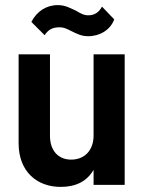

<svg xmlns="http://www.w3.org/2000/svg" viewBox="-20 -725 569 753"><path d="M218 8C278 8 321 -14 347 -59V0H469V-512H347V-193C347 -136 312 -99 259 -99C208 -99 176 -135 176 -192V-512H53V-163C53 -52 125 8 218 8ZM103 -639 155 -587C169 -608 185 -618 214 -618C230 -618 240 -613 262 -602C281 -593 298 -583 326 -583C372 -583 413 -608 428 -649L380 -699C366 -673 347 -665 326 -665C308 -665 295 -673 278 -683C256 -693 236 -705 207 -705C161 -705 124 -680 103 -639Z"/></svg>

Font: Vanilla Cream
Style: Bold
Weight: 700
Designer: Jeremy Tribby, Jinavaṁso
Foundry: Tribby Type
Version: Version 1.422;Glyphs 3.1.2 (3151)